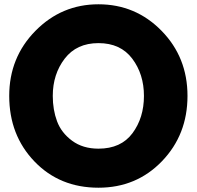

<svg xmlns="http://www.w3.org/2000/svg" viewBox="-20 -860 917 895"><path d="M23 -413Q23 -592 145 -716Q267 -840 439 -840Q612 -840 733 -716.5Q854 -593 854 -413Q854 -232 735 -108.5Q616 15 439 15Q258 15 140.5 -107.5Q23 -230 23 -413ZM226 -413Q226 -348 246 -294.5Q266 -241 316 -204Q366 -167 439 -167Q544 -167 597.5 -239Q651 -311 651 -413Q651 -514 596.5 -586.5Q542 -659 439 -659Q337 -659 281.5 -586.5Q226 -514 226 -413Z"/></svg>

Font: Hussar
Style: BoldWeb
Weight: 700
Foundry: Cannot Into Space Fonts
Version: Version 2.00